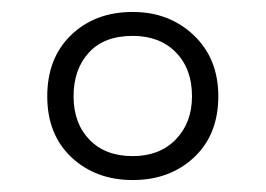

<svg xmlns="http://www.w3.org/2000/svg" viewBox="-20 -744 444 321"><path d="M202 -443Q140 -443 99.5 -481Q59 -519 59 -583Q59 -647 99 -685.5Q139 -724 202 -724Q263 -724 304 -685Q345 -646 345 -583Q345 -519 304.5 -481Q264 -443 202 -443ZM202 -483Q247 -483 274 -511Q301 -539 301 -583Q301 -629 274 -656.5Q247 -684 202 -684Q154 -684 128.5 -656Q103 -628 103 -583Q103 -538 129.5 -510.5Q156 -483 202 -483Z"/></svg>

Font: Noto Sans Sinhala UI SemiCondensed Light
Style: Regular
Weight: 300
Width: 4
Designer: Jelle Bosma - Monotype Design Team
Foundry: Monotype Imaging Inc.
Version: Version 2.006; ttfautohint (v1.8.4.7-5d5b)